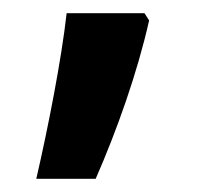

<svg xmlns="http://www.w3.org/2000/svg" viewBox="-20 -140 306 291"><path d="M206 -109 199 -120H81C73 -49 53 53 35 131H125C157 58 188 -29 206 -109Z"/></svg>

Font: Noto Sans Thai SemCond SemBd
Style: Regular
Weight: 600
Width: 4
Designer: Monotype Design Team
Foundry: Monotype Imaging Inc.
Version: Version 2.002